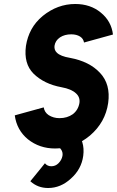

<svg xmlns="http://www.w3.org/2000/svg" viewBox="-20 -732 586 962"><path d="M358 -75 261 -1Q276 2 286 17Q296 31 293 49Q289 70 273 86Q258 101 237 101Q217 101 205 86Q205 86 187 108.5Q169 131 132 176Q169 210 221 210Q284 210 335 163Q388 116 397 49Q407 -27 358 -75ZM357 -712Q268 -712 194 -652Q158 -622 137.5 -584.5Q117 -547 110 -502Q98 -413 148 -363Q201 -311 288 -295Q338 -286 361 -264Q382 -245 378 -216Q372 -181 345 -160Q317 -140 278 -140Q248 -140 224 -155Q203 -169 199 -194L54 -154Q64 -80 120 -34Q178 12 256 12Q353 12 431 -53Q508 -119 522 -216Q535 -310 481 -367Q428 -424 331 -442Q283 -450 265 -468Q251 -481 253 -502Q257 -529 281 -545Q304 -560 337 -560Q363 -560 381 -549Q398 -538 401 -519L546 -559Q538 -626 485 -669Q433 -712 357 -712Z"/></svg>

Font: Unageo
Style: ExtraBold-Italic
Weight: 800
Designer: Richard Sepsi
Foundry: Richard Sepsi
Version: Version 2.000